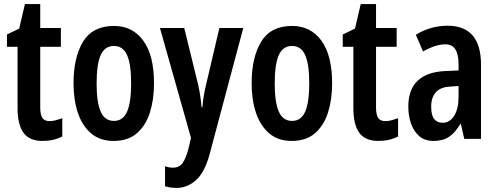

<svg xmlns="http://www.w3.org/2000/svg" viewBox="-20 -680 2436 940"><path d="M223 -87Q237 -87 252 -91Q267 -95 285 -101V-12Q243 10 188 10Q124 10 95 -30Q66 -70 66 -151V-451H14V-511L74 -540L102 -660H177V-543H278V-451H177V-153Q177 -120 187 -103.5Q197 -87 223 -87Z M734 -272Q734 -193 714 -129.5Q694 -66 650.5 -28Q607 10 536 10Q469 10 425.5 -27.5Q382 -65 361 -128.5Q340 -192 340 -272Q340 -400 387 -476.5Q434 -553 538 -553Q629 -553 681.5 -481Q734 -409 734 -272ZM453 -271Q453 -179 473 -133.5Q493 -88 538 -88Q582 -88 602 -133Q622 -178 622 -272Q622 -366 602 -410.5Q582 -455 538 -455Q493 -455 473 -410.5Q453 -366 453 -271Z M763 -543H882L950 -266Q962 -212 967 -155H971Q973 -181 977 -207Q981 -233 989 -266L1054 -543H1171L1006 76Q981 166 938.5 203Q896 240 845 240Q830 240 816 238Q802 236 788 232V134Q809 141 827 141Q856 141 873 119.5Q890 98 905 39L915 -5Z M1606 -272Q1606 -193 1586 -129.5Q1566 -66 1522.5 -28Q1479 10 1408 10Q1341 10 1297.5 -27.5Q1254 -65 1233 -128.5Q1212 -192 1212 -272Q1212 -400 1259 -476.5Q1306 -553 1410 -553Q1501 -553 1553.5 -481Q1606 -409 1606 -272ZM1325 -271Q1325 -179 1345 -133.5Q1365 -88 1410 -88Q1454 -88 1474 -133Q1494 -178 1494 -272Q1494 -366 1474 -410.5Q1454 -455 1410 -455Q1365 -455 1345 -410.5Q1325 -366 1325 -271Z M1867 -87Q1881 -87 1896 -91Q1911 -95 1929 -101V-12Q1887 10 1832 10Q1768 10 1739 -30Q1710 -70 1710 -151V-451H1658V-511L1718 -540L1746 -660H1821V-543H1922V-451H1821V-153Q1821 -120 1831 -103.5Q1841 -87 1867 -87Z M2171 -554Q2335 -554 2335 -363V0H2253L2236 -74H2234Q2210 -32 2179.5 -11Q2149 10 2103 10Q2059 10 2032 -14Q2005 -38 1992 -76Q1979 -114 1979 -158Q1979 -242 2025 -285Q2071 -328 2158 -332L2225 -335V-366Q2225 -413 2209.5 -438Q2194 -463 2160 -463Q2113 -463 2051 -428L2016 -510Q2088 -554 2171 -554ZM2184 -256Q2137 -254 2114 -228.5Q2091 -203 2091 -158Q2091 -116 2105.5 -97.5Q2120 -79 2147 -79Q2182 -79 2203.5 -113Q2225 -147 2225 -207V-259Z"/></svg>

Font: Noto Sans Telugu ExtraCondensed SemiBold
Style: Regular
Weight: 600
Width: 2
Designer: Jelle Bosma - Monotype Design Team
Foundry: Monotype Imaging Inc.
Version: Version 2.005; ttfautohint (v1.8.4.7-5d5b)